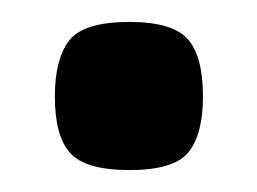

<svg xmlns="http://www.w3.org/2000/svg" viewBox="-20 -375 234 175"><path d="M98 -220Q58 -220 44 -235.5Q30 -251 30 -287Q30 -321 43 -338Q56 -355 98 -355Q137 -355 151 -339.5Q165 -324 165 -287Q165 -253 152 -236.5Q139 -220 98 -220Z"/></svg>

Font: Fredoka Light Medium
Style: Regular
Weight: 500
Version: Version 2.001